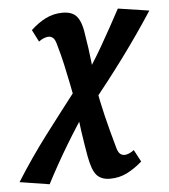

<svg xmlns="http://www.w3.org/2000/svg" viewBox="-138 -479 714 812"><g transform="rotate(-5 219.0 -73.0)"><path d="M297 285Q260 285 240.5 263.5Q221 242 210 181Q201 130 193 75Q185 20 180 -41Q171 -88 162.5 -130.5Q154 -173 145 -213.5Q136 -254 124 -295Q118 -320 109.5 -328Q101 -336 89 -336Q81 -336 69.5 -331.5Q58 -327 48 -319L22 -370Q53 -399 86 -415.5Q119 -432 158 -432Q183 -432 200.5 -423Q218 -414 229 -391Q240 -368 245 -327Q250 -299 253.5 -272.5Q257 -246 260 -220Q263 -194 265.5 -168Q268 -142 270 -114Q282 -45 297.5 18.5Q313 82 332 149Q338 174 346.5 182Q355 190 367 190Q375 190 386 185.5Q397 181 407 173L434 224Q402 252 369 268.5Q336 285 297 285ZM40 286 -86 266Q-24 167 46.5 74Q117 -19 193 -117L228 -27Q174 52 127.5 129.5Q81 207 40 286ZM245 -30 208 -122Q262 -197 307 -275.5Q352 -354 392 -429L524 -409Q463 -315 392.5 -219.5Q322 -124 245 -30Z"/></g></svg>

Font: Ysabeau Office ExtraBold
Style: Italic
Weight: 800
Italic angle: -12°
Designer: Christian Thalmann (Catharsis Fonts)
Version: Version 2.001;gftools[0.9.30]; featfreeze: tnum,lnum,ss02